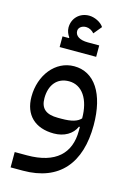

<svg xmlns="http://www.w3.org/2000/svg" viewBox="-134 -733 723 1041"><g transform="rotate(15 227.5 -212.5)"><path d="M122 -459H327V-523H263C218 -523 191 -540 191 -568C191 -587 209 -601 233 -601C250 -601 267 -592 279 -578L316 -623C300 -648 263 -665 233 -665C180 -665 141 -626 141 -574C141 -555 149 -536 159 -523L158 -519H122ZM34 240H103C308 240 410 115 410 -97C410 -274 340 -379 226 -379C120 -379 44 -280 44 -160C44 -58 106 2 212 2C270 2 316 -25 335 -69H340V-47C340 79 264 154 103 154H34ZM232 -86H212C145 -86 114 -112 114 -170C114 -243 152 -293 220 -293C294 -293 340 -224 340 -117C321 -96 289 -86 232 -86Z"/></g></svg>

Font: IBM Plex Arabic
Style: Regular
Weight: 400
Designer: Mike Abbink, Paul van der Laan, Pieter van Rosmalen, Wael Morcos, Khajak Apelian
Foundry: Bold Monday
Version: Version 1.0